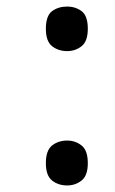

<svg xmlns="http://www.w3.org/2000/svg" viewBox="-20 -559 350 586"><path d="M185 -403Q158 -403 139 -418Q120 -433 120 -471Q120 -511 139 -525Q158 -539 185 -539Q210 -539 229 -525Q248 -511 248 -471Q248 -433 229 -418Q210 -403 185 -403ZM185 7Q158 7 139 -8Q120 -23 120 -61Q120 -100 139 -115Q158 -130 185 -130Q210 -130 229 -115Q248 -100 248 -61Q248 -23 229 -8Q210 7 185 7Z"/></svg>

Font: Noto Serif Khojki Medium
Style: Regular
Weight: 500
Version: Version 2.003